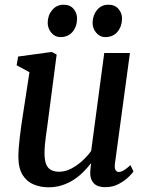

<svg xmlns="http://www.w3.org/2000/svg" viewBox="-20 -785 629 815"><path d="M185.5 10Q152 10 123 -2Q94 -14 76.2 -42Q58.5 -70 58 -118.5Q58 -135.5 59.5 -156.5Q61 -177.5 63.8 -201Q66.5 -224.5 69.8 -248Q73 -271.5 76.5 -293L105 -478.5L50.5 -508L57 -545L199.5 -564.5L220.5 -553.5L186 -289.5Q183.5 -268.5 180.5 -247.5Q177.5 -226.5 174.8 -206.8Q172 -187 170.5 -169Q169 -151 169 -135.5Q169 -104.5 176.2 -87.2Q183.5 -70 197.5 -63Q211.5 -56 231.5 -56Q256.5 -56 281.8 -69Q307 -82 329.2 -102.2Q351.5 -122.5 367 -144.5L422.5 -560H531.5L468 -91.5Q465.5 -72.5 470.2 -63.8Q475 -55 484 -55Q493.5 -55 504.8 -61.5Q516 -68 534 -84L546.5 -57Q542 -49.5 525.5 -33.5Q509 -17.5 483.8 -4Q458.5 9.5 426.5 9.5Q394 9.5 378.2 -7Q362.5 -23.5 363 -51Q363 -53 363.2 -57.5Q363.5 -62 364 -67.5Q364.5 -73 365.2 -78.8Q366 -84.5 366.5 -89.5L365 -90.5Q350.5 -72 332.5 -54Q314.5 -36 292 -21.5Q269.5 -7 243 1.5Q216.5 10 185.5 10ZM236 -627.5Q213.5 -627.5 197.8 -646.2Q182 -665 182.5 -689.5Q183 -721 202 -743Q221 -765 250.5 -765Q277.5 -765 292.5 -747Q307.5 -729 307 -705.5Q307 -673 288.2 -650.2Q269.5 -627.5 236 -627.5ZM426.5 -627.5Q404 -627.5 388.2 -646.2Q372.5 -665 373 -689.5Q374 -721 392.2 -743Q410.5 -765 440.5 -765Q467.5 -765 483 -747Q498.5 -729 498 -705.5Q497.5 -673 478.8 -650.2Q460 -627.5 426.5 -627.5Z"/></svg>

Font: Merriweather 24pt Medium
Style: Italic
Weight: 500
Italic angle: -7.8°
Version: Version 2.101